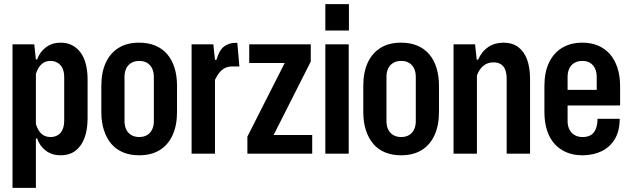

<svg xmlns="http://www.w3.org/2000/svg" viewBox="-20 -749 3071 936"><path d="M41 167V-533H147L155 -459H161Q174 -496 204 -518.5Q234 -541 275 -541Q309 -541 333.5 -527.5Q358 -514 374.5 -490.5Q391 -467 399 -434Q407 -401 407 -362V-171Q407 -118 392.5 -78Q378 -38 349 -15Q320 8 275 8Q234 8 204 -14Q174 -36 161 -74H155V167ZM226 -81Q246 -81 261.5 -90Q277 -99 285 -117.5Q293 -136 293 -162V-371Q293 -398 285 -415.5Q277 -433 261.5 -442.5Q246 -452 226 -452Q200 -452 182.5 -436Q165 -420 155 -389V-144Q165 -112 182.5 -96.5Q200 -81 226 -81Z M658 8Q614 8 579.5 -6.5Q545 -21 522 -48.5Q499 -76 486.5 -115Q474 -154 474 -203V-330Q474 -396 495.5 -443Q517 -490 558 -515.5Q599 -541 658 -541Q703 -541 737.5 -526.5Q772 -512 795.5 -484.5Q819 -457 831 -418Q843 -379 843 -330V-203Q843 -138 821.5 -90.5Q800 -43 759 -17.5Q718 8 658 8ZM658 -81Q682 -81 698 -91Q714 -101 722 -118.5Q730 -136 730 -158V-374Q730 -397 722 -414.5Q714 -432 698 -442Q682 -452 659 -452Q636 -452 619.5 -442Q603 -432 595 -414.5Q587 -397 587 -374V-158Q587 -136 595 -118.5Q603 -101 619.5 -91Q636 -81 658 -81Z M914 0V-533H1020L1028 -457H1035Q1049 -505 1072.5 -522.5Q1096 -540 1126 -540H1137L1147 -425H1112Q1092 -425 1077 -417.5Q1062 -410 1050 -395.5Q1038 -381 1028 -360V0Z M1186 0V-83L1368 -442H1195V-533H1495V-449L1314 -91H1502V0Z M1566 0V-533H1680V0ZM1566 -600V-729H1681V-600Z M1935 8Q1891 8 1856.5 -6.5Q1822 -21 1799 -48.5Q1776 -76 1763.5 -115Q1751 -154 1751 -203V-330Q1751 -396 1772.5 -443Q1794 -490 1835 -515.5Q1876 -541 1935 -541Q1980 -541 2014.5 -526.5Q2049 -512 2072.5 -484.5Q2096 -457 2108 -418Q2120 -379 2120 -330V-203Q2120 -138 2098.5 -90.5Q2077 -43 2036 -17.5Q1995 8 1935 8ZM1935 -81Q1959 -81 1975 -91Q1991 -101 1999 -118.5Q2007 -136 2007 -158V-374Q2007 -397 1999 -414.5Q1991 -432 1975 -442Q1959 -452 1936 -452Q1913 -452 1896.5 -442Q1880 -432 1872 -414.5Q1864 -397 1864 -374V-158Q1864 -136 1872 -118.5Q1880 -101 1896.5 -91Q1913 -81 1935 -81Z M2191 0V-533H2296L2304 -458H2311Q2328 -498 2360 -519.5Q2392 -541 2434 -541Q2478 -541 2507 -519Q2536 -497 2550 -457.5Q2564 -418 2564 -365V0H2450V-365Q2450 -391 2443 -409Q2436 -427 2421.5 -436Q2407 -445 2385 -445Q2356 -445 2335.5 -427.5Q2315 -410 2305 -381V0Z M2819 8Q2776 8 2741.5 -6.5Q2707 -21 2683 -48Q2659 -75 2646.5 -114.5Q2634 -154 2634 -203V-330Q2634 -397 2656.5 -444Q2679 -491 2720.5 -516Q2762 -541 2819 -541Q2862 -541 2896 -526.5Q2930 -512 2953.5 -485Q2977 -458 2990 -418.5Q3003 -379 3003 -330V-235H2733V-311H2900L2889 -302V-374Q2889 -397 2881 -414.5Q2873 -432 2857.5 -442Q2842 -452 2819 -452Q2796 -452 2779.5 -442Q2763 -432 2755 -414.5Q2747 -397 2747 -374V-158Q2747 -136 2755.5 -118.5Q2764 -101 2780.5 -91Q2797 -81 2820 -81Q2859 -81 2876 -105Q2893 -129 2893 -170H3001Q3001 -110 2977 -70.5Q2953 -31 2912 -11.5Q2871 8 2819 8Z"/></svg>

Font: Hubot Sans Condensed SemiBold
Style: Regular
Weight: 600
Width: 3
Designer: Deni Anggara
Foundry: GitHub, Inc., Subsidiary of Microsoft Corporation
Version: Version 2.000